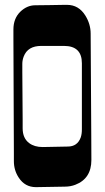

<svg xmlns="http://www.w3.org/2000/svg" viewBox="-20 -770 433 790"><path d="M37.1 -138.7 35.2 -609.4V-648.9Q35.2 -693.8 63.5 -721.7Q90.8 -748 124.3 -748.3Q157.7 -748.5 183.6 -749L244.1 -750H255.9Q303.7 -750 331.1 -706.1Q353 -670.9 353 -631.8L355.5 -216.3L356 -111.8Q356 -35.2 290 -9.8Q270 -2 246.1 -2L127.9 0Q82.5 0 57.1 -39.1Q37.1 -69.3 37.1 -106.9ZM155.8 -165 258.8 -167Q298.3 -167 312 -204.1Q316.9 -217.8 316.9 -237.8V-509.8Q316.9 -581.1 243.2 -581.1H149.9Q94.2 -581.1 77.6 -537.6Q71.8 -522.5 71.8 -507.3V-473.6L73.2 -279.3V-242.2Q73.2 -201.2 100.1 -181.2Q121.6 -165 155.8 -165Z"/></svg>

Font: Smokum
Style: Regular
Weight: 400
Designer: Astigmatic (AOETI)
Foundry: Astigmatic (AOETI)
Version: Version 1.001